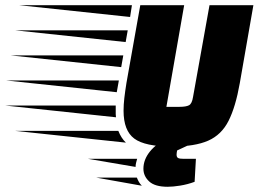

<svg xmlns="http://www.w3.org/2000/svg" viewBox="-242 -549 990 735"><path d="M416 12Q313 12 272 -18.5Q231 -49 231 -125Q231 -148 234 -174Q237 -200 242 -231L295 -529H463L395 -140H445Q470 -140 481.5 -146Q493 -152 497 -178L560 -529H728L676 -231Q660 -140 633 -86.5Q606 -33 555 -10.5Q504 12 416 12ZM256 -484 -168 -529H263ZM239 -388 -185 -433H247ZM222 -292 -202 -337H230ZM205 -196 -219 -241H213ZM202 -100 -222 -145H201V-125Q201 -118 201 -112Q201 -106 202 -100ZM240 -3 -184 -48H211Q222 -20 240 -3ZM477 -20 492 1 436 27Q435 32 434.5 36Q434 40 434 43Q434 53 440 56Q446 59 461 59H508L503 147Q476 157 448 161.5Q420 166 400 166Q351 166 329 145.5Q307 125 307 97Q307 62 332 31Q357 0 401 -20ZM277 90 95 59H283Q281 66 279 74Q277 82 277 90ZM301 162 127 131H282Q285 139 289.5 147Q294 155 301 162Z"/></svg>

Font: Faster One
Style: Regular
Weight: 400
Designer: Eduardo Rodriguez Tunni
Foundry: Eduardo Rodriguez Tunni
Version: Version 1.003; ttfautohint (v1.8.4.7-5d5b);gftools[0.9.23]